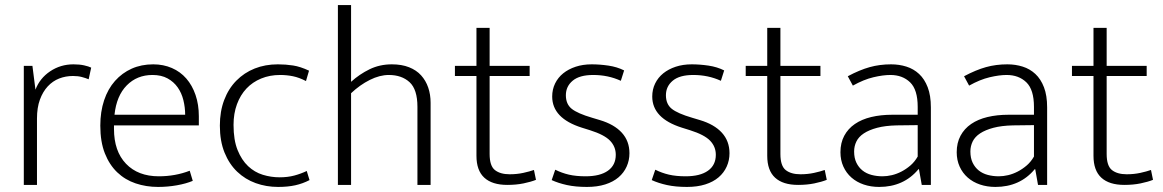

<svg xmlns="http://www.w3.org/2000/svg" viewBox="-20 -730 4590 758"><path d="M74 0V-470H108L120 -376Q137 -421 178 -448.5Q219 -476 270 -476Q294 -476 312 -472Q330 -468 340 -463L330 -417Q318 -422 303 -426Q288 -430 268 -430Q239 -430 213.5 -420Q188 -410 168.5 -389Q149 -368 137.5 -336.5Q126 -305 126 -262V0Z M765 -235H430V-221Q430 -133 477.5 -83.5Q525 -34 607 -34Q672 -34 729 -56L741 -16Q715 -5 678.5 1.5Q642 8 604 8Q557 8 515.5 -6Q474 -20 443 -49.5Q412 -79 394 -124.5Q376 -170 376 -234Q376 -289 391 -334Q406 -379 434 -410.5Q462 -442 500 -459Q538 -476 585 -476Q625 -476 658.5 -461.5Q692 -447 715.5 -420Q739 -393 752 -355Q765 -317 765 -271ZM711 -277Q711 -306 704 -334.5Q697 -363 681.5 -385Q666 -407 641.5 -420.5Q617 -434 582 -434Q521 -434 480.5 -393Q440 -352 432 -277Z M1084 -30Q1116 -30 1142 -37Q1168 -44 1191 -55L1202 -19Q1175 -5 1145.5 1.5Q1116 8 1078 8Q1031 8 989.5 -7Q948 -22 916.5 -52Q885 -82 866.5 -127.5Q848 -173 848 -234Q848 -290 865 -335Q882 -380 913 -411.5Q944 -443 985.5 -459.5Q1027 -476 1077 -476Q1108 -476 1137 -471.5Q1166 -467 1200 -451L1188 -410Q1161 -424 1136.5 -429Q1112 -434 1086 -434Q1045 -434 1011 -420Q977 -406 953 -380.5Q929 -355 915.5 -318.5Q902 -282 902 -237Q902 -177 918 -137.5Q934 -98 959.5 -74Q985 -50 1017.5 -40Q1050 -30 1084 -30Z M1366 0H1314V-710H1366V-407Q1399 -437 1439 -456.5Q1479 -476 1527 -476Q1566 -476 1595 -464.5Q1624 -453 1642.5 -432.5Q1661 -412 1670.5 -384.5Q1680 -357 1680 -324V0H1628V-308Q1628 -377 1597 -405.5Q1566 -434 1515 -434Q1479 -434 1440 -414.5Q1401 -395 1366 -362Z M2071 -430H1913V-122Q1913 -75 1934 -58.5Q1955 -42 1992 -42Q2021 -42 2046 -47.5Q2071 -53 2088 -59L2096 -20Q2076 -12 2047 -6Q2018 0 1983 0Q1923 0 1892 -28.5Q1861 -57 1861 -115V-430H1776V-470H1861V-620H1913V-470H2071Z M2431 -411Q2381 -434 2322 -434Q2268 -434 2241 -411.5Q2214 -389 2214 -354Q2214 -319 2237 -300.5Q2260 -282 2318 -265L2348 -256Q2405 -239 2435 -206Q2465 -173 2465 -125Q2465 -97 2454 -72.5Q2443 -48 2422 -30Q2401 -12 2369.5 -2Q2338 8 2297 8Q2252 8 2218 0.5Q2184 -7 2158 -19L2172 -60Q2198 -47 2226 -40.5Q2254 -34 2292 -34Q2349 -34 2380 -56Q2411 -78 2411 -119Q2411 -151 2388.5 -174.5Q2366 -198 2309 -216L2277 -226Q2160 -263 2160 -349Q2160 -377 2171.5 -400.5Q2183 -424 2203.5 -440.5Q2224 -457 2252.5 -466.5Q2281 -476 2316 -476Q2348 -476 2382 -471Q2416 -466 2444 -452Z M2826 -411Q2776 -434 2717 -434Q2663 -434 2636 -411.5Q2609 -389 2609 -354Q2609 -319 2632 -300.5Q2655 -282 2713 -265L2743 -256Q2800 -239 2830 -206Q2860 -173 2860 -125Q2860 -97 2849 -72.5Q2838 -48 2817 -30Q2796 -12 2764.5 -2Q2733 8 2692 8Q2647 8 2613 0.5Q2579 -7 2553 -19L2567 -60Q2593 -47 2621 -40.5Q2649 -34 2687 -34Q2744 -34 2775 -56Q2806 -78 2806 -119Q2806 -151 2783.5 -174.5Q2761 -198 2704 -216L2672 -226Q2555 -263 2555 -349Q2555 -377 2566.5 -400.5Q2578 -424 2598.5 -440.5Q2619 -457 2647.5 -466.5Q2676 -476 2711 -476Q2743 -476 2777 -471Q2811 -466 2839 -452Z M3219 -430H3061V-122Q3061 -75 3082 -58.5Q3103 -42 3140 -42Q3169 -42 3194 -47.5Q3219 -53 3236 -59L3244 -20Q3224 -12 3195 -6Q3166 0 3131 0Q3071 0 3040 -28.5Q3009 -57 3009 -115V-430H2924V-470H3009V-620H3061V-470H3219Z M3327 -429Q3374 -454 3413.5 -465Q3453 -476 3498 -476Q3530 -476 3558.5 -467Q3587 -458 3608.5 -438Q3630 -418 3642.5 -385.5Q3655 -353 3655 -306V0H3619L3608 -62H3606Q3577 -27 3538 -9.5Q3499 8 3451 8Q3418 8 3390 -1.5Q3362 -11 3341.5 -29Q3321 -47 3309.5 -72.5Q3298 -98 3298 -129Q3298 -166 3313 -194Q3328 -222 3355 -240.5Q3382 -259 3419.5 -268Q3457 -277 3503 -277H3603V-308Q3603 -376 3573 -405Q3543 -434 3495 -434Q3466 -434 3428 -425Q3390 -416 3347 -392ZM3603 -236 3520 -235Q3475 -234 3443 -225.5Q3411 -217 3390.5 -203.5Q3370 -190 3361 -171.5Q3352 -153 3352 -132Q3352 -106 3361 -87.5Q3370 -69 3385 -57Q3400 -45 3420.5 -39.5Q3441 -34 3464 -34Q3482 -34 3501 -38.5Q3520 -43 3538.5 -52.5Q3557 -62 3574 -76.5Q3591 -91 3603 -112Z M3786 -429Q3833 -454 3872.5 -465Q3912 -476 3957 -476Q3989 -476 4017.5 -467Q4046 -458 4067.5 -438Q4089 -418 4101.5 -385.5Q4114 -353 4114 -306V0H4078L4067 -62H4065Q4036 -27 3997 -9.5Q3958 8 3910 8Q3877 8 3849 -1.5Q3821 -11 3800.5 -29Q3780 -47 3768.5 -72.5Q3757 -98 3757 -129Q3757 -166 3772 -194Q3787 -222 3814 -240.5Q3841 -259 3878.5 -268Q3916 -277 3962 -277H4062V-308Q4062 -376 4032 -405Q4002 -434 3954 -434Q3925 -434 3887 -425Q3849 -416 3806 -392ZM4062 -236 3979 -235Q3934 -234 3902 -225.5Q3870 -217 3849.5 -203.5Q3829 -190 3820 -171.5Q3811 -153 3811 -132Q3811 -106 3820 -87.5Q3829 -69 3844 -57Q3859 -45 3879.5 -39.5Q3900 -34 3923 -34Q3941 -34 3960 -38.5Q3979 -43 3997.5 -52.5Q4016 -62 4033 -76.5Q4050 -91 4062 -112Z M4507 -430H4349V-122Q4349 -75 4370 -58.5Q4391 -42 4428 -42Q4457 -42 4482 -47.5Q4507 -53 4524 -59L4532 -20Q4512 -12 4483 -6Q4454 0 4419 0Q4359 0 4328 -28.5Q4297 -57 4297 -115V-430H4212V-470H4297V-620H4349V-470H4507Z"/></svg>

Font: Mukta Malar ExtraLight
Style: Regular
Weight: 275
Designer: Aadarsh Rajan, Girish Dalvi, Yashodeep Gholap
Foundry: Ek Type
Version: Version 2.538;PS 1.000;hotconv 16.6.51;makeotf.lib2.5.65220;